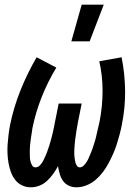

<svg xmlns="http://www.w3.org/2000/svg" viewBox="-20 -786 590 818"><path d="M112 12Q91 12 73.5 3.5Q56 -5 44.5 -20Q33 -35 26.5 -53Q20 -71 16.5 -90.5Q13 -110 12 -130.5Q11 -151 12.5 -171.5Q14 -192 16.5 -212.5Q19 -233 23 -254Q38 -328 67 -400.5Q96 -473 136 -542L220 -498Q183 -437 157 -371Q131 -305 118 -239Q117 -230 115.5 -221Q114 -212 112.5 -202.5Q111 -193 110 -184Q109 -175 108 -166Q107 -157 107 -148.5Q107 -140 107 -131Q107 -122 107.5 -113Q108 -104 110.5 -96Q113 -88 117.5 -80.5Q122 -73 131 -73Q142 -73 150.5 -82Q159 -91 164 -101Q169 -111 173.5 -121Q178 -131 181.5 -141Q185 -151 188.5 -161.5Q192 -172 195 -182.5Q198 -193 200.5 -203Q203 -213 205.5 -223.5Q208 -234 210 -244.5Q212 -255 214 -265L230 -345H328L312 -265Q311 -256 309 -247.5Q307 -239 306 -230.5Q305 -222 303.5 -213.5Q302 -205 301 -196.5Q300 -188 299 -179Q298 -170 297.5 -161.5Q297 -153 296.5 -144.5Q296 -136 296.5 -128Q297 -120 298 -111.5Q299 -103 301 -95Q303 -87 307.5 -80Q312 -73 320 -73Q329 -73 336.5 -80.5Q344 -88 349 -96Q354 -104 357.5 -112Q361 -120 364.5 -128.5Q368 -137 371.5 -145.5Q375 -154 377.5 -163Q380 -172 383 -180.5Q386 -189 388 -197.5Q390 -206 392 -215Q394 -224 396 -232.5Q398 -241 400 -249.5Q402 -258 404 -267Q417 -333 417 -398.5Q417 -464 403 -525L498 -542Q512 -473 513 -400.5Q514 -328 499 -254Q495 -233 489.5 -212.5Q484 -192 477.5 -171.5Q471 -151 462 -130.5Q453 -110 442.5 -90.5Q432 -71 418.5 -53Q405 -35 387.5 -20Q370 -5 348.5 3.5Q327 12 306 12Q288 12 273 5Q258 -2 248.5 -15.5Q239 -29 234.5 -45Q230 -61 227 -78Q218 -61 206.5 -45Q195 -29 180.5 -15.5Q166 -2 148 5Q130 12 112 12ZM284 -610 328 -766H422L362 -610Z"/></svg>

Font: Lode Dark Term
Style: Bold Italic
Weight: 700
Italic angle: -11°
Monospace: yes
Designer: Belleve Invis
Foundry: Belleve Invis
Version: Version 29.2.0